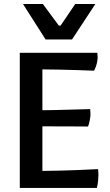

<svg xmlns="http://www.w3.org/2000/svg" viewBox="-20 -922 538 942"><path d="M77.1 -663.1H457.5Q457.5 -659.7 458 -655.8Q458.5 -652.3 458.7 -648.2Q459 -644 459 -639.2Q459 -630.9 455.8 -614Q452.6 -597.2 441.9 -575.2Q401.4 -576.7 357.9 -578.1Q320.8 -579.1 275.9 -580.3Q231 -581.5 188 -581.5V-381.3Q202.1 -381.3 220 -381.6Q237.8 -381.8 257.1 -382.3Q276.4 -382.8 295.9 -383.3Q315.4 -383.8 334 -384.3Q377 -385.7 422.4 -386.7Q422.4 -382.8 422.9 -378.4Q423.3 -374.5 423.6 -369.4Q423.8 -364.3 423.8 -358.9Q423.8 -356.4 423.1 -349.4Q422.4 -342.3 420.7 -333.5Q418.9 -324.7 416.7 -315.9Q414.6 -307.1 411.6 -301.3Q366.2 -301.3 324.2 -301.8Q306.2 -301.8 287.1 -301.8Q268.1 -301.8 250.2 -302Q232.4 -302.2 216.3 -302.2Q200.2 -302.2 188 -302.2V-83.5Q231 -83.5 278.6 -85Q326.2 -86.4 367.2 -87.9Q415 -89.8 461.4 -92.3Q461.4 -87.9 461.9 -83Q462.4 -79.1 462.6 -73.5Q462.9 -67.9 462.9 -62.5Q462.9 -52.2 461.4 -35.6Q460 -19 455.1 0H77.1ZM92.8 -902.3H190.4L268.6 -796.4H277.3L349.1 -902.3H447.8L333.5 -728.5H203.6Z"/></svg>

Font: Basic
Style: Regular
Weight: 400
Designer: Magnus Gaarde
Foundry: Magnus Gaarde
Version: Version 1.003; ttfautohint (v1.1) -l 6 -r 16 -G 0 -x 16 -D l